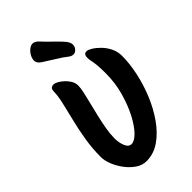

<svg xmlns="http://www.w3.org/2000/svg" viewBox="-298 -1101 1175 1175"><g transform="rotate(-45 289.0 -513.5)"><path d="M258 -635Q258 -613 250.5 -579.5Q243 -546 232.5 -504.5Q222 -463 211.5 -418Q201 -373 193.5 -330Q186 -287 186 -249Q186 -212 198.5 -181.5Q211 -151 236 -151Q262 -151 295 -185.5Q328 -220 358.5 -279.5Q389 -339 409.5 -413.5Q430 -488 430 -569Q430 -619 427 -644.5Q424 -670 420.5 -685.5Q417 -701 417 -717Q417 -731 422.5 -739.5Q428 -748 443 -748Q455 -748 477 -734.5Q499 -721 522 -697.5Q545 -674 560.5 -642.5Q576 -611 576 -574Q576 -509 560 -433Q544 -357 513.5 -283Q483 -209 439.5 -147.5Q396 -86 342.5 -49Q289 -12 226 -12Q191 -12 159 -33.5Q127 -55 101.5 -88.5Q76 -122 61 -159.5Q46 -197 46 -229Q46 -303 58 -374.5Q70 -446 86 -510.5Q102 -575 114 -627.5Q126 -680 126 -714Q126 -729 132.5 -738Q139 -747 156 -747Q167 -747 183.5 -738Q200 -729 217.5 -713Q235 -697 246.5 -677Q258 -657 258 -635ZM174 -933Q174 -953 184.5 -971.5Q195 -990 210.5 -1002.5Q226 -1015 241 -1015Q261 -1015 282 -992Q303 -969 334 -939Q367 -907 383.5 -889Q400 -871 406 -859.5Q412 -848 412 -835Q412 -817 399.5 -803.5Q387 -790 372 -790Q355 -790 336.5 -805.5Q318 -821 277 -846Q230 -875 202 -893.5Q174 -912 174 -933Z"/></g></svg>

Font: Kalam Variable Light
Style: Regular
Weight: 300
Designer: Lipi Raval, Jonny Pinhorn
Foundry: Indian Type Foundry
Version: Version 3.000